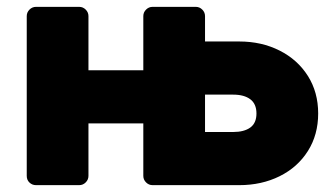

<svg xmlns="http://www.w3.org/2000/svg" viewBox="-20 -540 970 560"><path d="M425 0Q414 0 406 -8Q398 -16 398 -27V-180H238V-27Q238 -16 230 -8Q222 0 211 0H85Q74 0 66 -7.5Q58 -15 58 -27V-493Q58 -504 66 -512Q74 -520 85 -520H211Q222 -520 230 -512Q238 -504 238 -493V-335H398V-493Q398 -504 406 -512Q414 -520 425 -520H551Q562 -520 570 -512Q578 -504 578 -493V-419H678Q743 -419 795.5 -392.5Q848 -366 878 -318.5Q908 -271 908 -209Q908 -147 878 -99.5Q848 -52 795.5 -26Q743 0 678 0ZM660 -155Q692 -155 710 -168Q728 -181 728 -209Q728 -237 710 -250.5Q692 -264 660 -264H578V-155Z"/></svg>

Font: Hezaedrus
Style: Bold
Weight: 700
Designer: Hubert & Fischer
Foundry: Hubert & Fischer
Version: Version 1.10;September 3, 2019;FontCreator 11.5.0.2425 64-bi